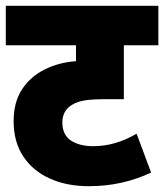

<svg xmlns="http://www.w3.org/2000/svg" viewBox="-20 -642 566 662"><path d="M526 -486H407V-300H346Q299 -300 273 -296Q247 -292 229 -281Q195 -261 195 -220Q195 -177 224.5 -157.5Q254 -138 301 -138Q342 -138 379.5 -149.5Q417 -161 451 -181L501 -47Q401 0 287 0Q210 0 151.5 -26.5Q93 -53 60 -103Q27 -153 27 -224Q27 -290 56 -334Q85 -378 134 -402.5Q183 -427 242 -431V-486H0V-622H526Z"/></svg>

Font: Noto Sans SemiCondensed Black
Style: Regular
Weight: 900
Width: 4
Designer: Monotype Design Team
Foundry: Monotype Imaging Inc.
Version: Version 2.013; ttfautohint (v1.8.4.7-5d5b)